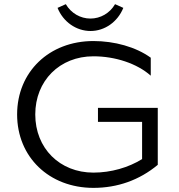

<svg xmlns="http://www.w3.org/2000/svg" viewBox="-20 -905 867 931"><path d="M299.1 -884.8 259 -866.8C286.2 -799.2 349.3 -754.7 419.1 -754.7C488.4 -754.7 550.8 -799.4 578 -866.8L537.9 -884.8C512.7 -841.1 467.1 -815 418.5 -815C370 -815 324.4 -841.1 299.1 -884.8ZM63 -350C63 -143.5 218.4 6 433 6C549.3 6 655.8 -31.4 745 -105.7V-198.6V-382H455V-314H669V-133.6C603 -92.5 518.1 -68 433 -68C269.4 -68 151 -186.4 151 -350C151 -513.6 269.4 -632 433 -632C539.2 -632 644.8 -596.8 711 -538V-625.2C638.6 -677.5 535.1 -706 433 -706C218.4 -706 63 -556.5 63 -350Z"/></svg>

Font: Resamitz
Style: Bold
Weight: 700
Designer: gluk
Foundry: gluk
Version: Version 0.047